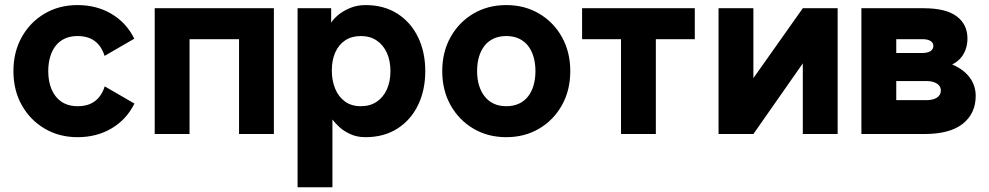

<svg xmlns="http://www.w3.org/2000/svg" viewBox="-20 -541 3993 775"><path d="M174.8 -253.9Q174.8 -285.1 182.3 -311Q189.7 -336.9 204.5 -355.9Q219.3 -374.9 241.5 -385.2Q263.6 -395.5 292.6 -395.5Q336.1 -395.5 363.2 -374.8Q390.2 -354 402.1 -315.4L522 -384.8Q490.5 -449 430.4 -484.8Q370.3 -520.5 292.6 -520.5Q218.4 -520.5 160 -486Q101.6 -451.6 67.9 -391.4Q34.2 -331.2 34.2 -253.9Q34.2 -176.6 68 -116.4Q101.9 -56.2 160.4 -21.8Q218.9 12.7 293.2 12.7Q370.9 12.7 431 -23.1Q491.1 -59 522.6 -123L402.7 -192.4Q390.8 -154.1 363.8 -133.2Q336.7 -112.3 293.2 -112.3Q264.2 -112.3 242 -122.6Q219.9 -132.9 205 -151.9Q190 -170.9 182.4 -196.9Q174.8 -222.9 174.8 -253.9Z M604.5 -507.8V0H745.1V-382.8H944.9V0H1085.5V-507.8H987H703Z M1319.4 -256.8Q1319.4 -298.3 1333.3 -329.5Q1347.1 -360.7 1373.3 -378.1Q1399.6 -395.5 1436.2 -395.5Q1474 -395.5 1500.7 -377.4Q1527.4 -359.3 1541.7 -327.3Q1556 -295.4 1556 -253.9Q1556 -212.4 1541.7 -180.5Q1527.4 -148.5 1500.7 -130.4Q1474 -112.3 1436.2 -112.3Q1398.7 -112.3 1372.6 -131.2Q1346.5 -150 1333 -182.7Q1319.4 -215.3 1319.4 -256.8ZM1181.2 -425.8V214.8H1321.8V-58.6Q1331.6 -44.8 1349.9 -28.1Q1368.1 -11.4 1394.6 0.6Q1421.2 12.7 1455.3 12.7Q1529.7 12.7 1583.8 -21.8Q1637.9 -56.2 1667.2 -116.4Q1696.6 -176.6 1696.6 -253.9Q1696.6 -331.2 1667.2 -391.4Q1637.9 -451.6 1583.8 -486Q1529.7 -520.5 1455.3 -520.5Q1421.2 -520.5 1392.8 -508.6Q1364.4 -496.7 1344.7 -480.1Q1325.1 -463.5 1316.7 -449.2V-507.8H1181.2Q1181.2 -507.8 1181.2 -497.8Q1181.2 -487.8 1181.2 -469.2Q1181.2 -450.7 1181.2 -425.8Z M1905.8 -253.9Q1905.8 -285.1 1913.2 -311Q1920.7 -336.9 1935.5 -355.9Q1950.3 -374.9 1972.4 -385.2Q1994.5 -395.5 2023.5 -395.5Q2052.5 -395.5 2074.7 -385.2Q2096.8 -374.9 2111.6 -355.9Q2126.4 -336.9 2133.8 -311Q2141.3 -285.1 2141.3 -253.9Q2141.3 -222.9 2133.8 -196.9Q2126.4 -170.9 2111.6 -151.9Q2096.8 -132.9 2074.7 -122.6Q2052.5 -112.3 2023.5 -112.3Q1994.5 -112.3 1972.4 -122.9Q1950.3 -133.5 1935.5 -152.8Q1920.7 -172.1 1913.2 -197.8Q1905.8 -223.5 1905.8 -253.9ZM1765.1 -253.9Q1765.1 -176.6 1798.8 -116.4Q1832.5 -56.2 1890.9 -21.8Q1949.3 12.7 2023.5 12.7Q2097.9 12.7 2156.2 -21.8Q2214.6 -56.2 2248.2 -116.4Q2281.9 -176.6 2281.9 -253.9Q2281.9 -331.2 2248.2 -391.4Q2214.6 -451.6 2156.2 -486Q2097.9 -520.5 2023.5 -520.5Q1949.3 -520.5 1890.9 -486Q1832.5 -451.6 1798.8 -391.4Q1765.1 -331.2 1765.1 -253.9Z M2627.3 0V-382.8H2784.5V-507.8H2329.6V-382.8H2486.7V0Z M3220.5 -507.8H3361.1V0H3220.5V-285.2L3021 0H2880.4V-507.8H3021V-225.6Z M3597.7 -136.7V-213.9H3718.1Q3737.1 -213.9 3750.4 -209.1Q3763.7 -204.3 3770.7 -195.7Q3777.7 -187 3777.7 -175.3Q3777.7 -157.7 3762.3 -147.2Q3746.8 -136.7 3718.1 -136.7ZM3823.4 -280.8Q3845.8 -292 3859.3 -308.6Q3872.8 -325.2 3878.9 -345Q3885.1 -364.7 3885.1 -385.3Q3885.1 -442.9 3841.4 -475.3Q3797.8 -507.8 3708 -507.8H3540H3457V0H3710.7Q3814.3 0 3866.3 -41.5Q3918.4 -82.9 3918.4 -154.3Q3918.4 -181.2 3907.9 -204.8Q3897.4 -228.5 3876.4 -247.8Q3855.5 -267.1 3823.4 -280.8ZM3597.7 -382.8H3704.3Q3723.9 -382.8 3735.6 -375.9Q3747.4 -368.9 3747.4 -355.4Q3747.4 -346.5 3742 -340.1Q3736.7 -333.7 3727 -330.4Q3717.3 -327.1 3704.3 -327.1H3597.7Z"/></svg>

Font: Giphurs SC
Style: Regular
Weight: 400
Version: Version 0.920